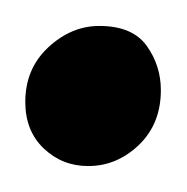

<svg xmlns="http://www.w3.org/2000/svg" viewBox="-24 -441 144 148"><path d="M44 -313Q24 -313 9.8 -326.5Q-4.5 -340 -4.5 -362.5Q-4.5 -388 13.2 -404.5Q31 -421 52.5 -421Q78 -421 89 -405.8Q100 -390.5 100 -371.5Q100 -345.5 83 -329.2Q66 -313 44 -313Z"/></svg>

Font: Merriweather 96pt Light
Style: Regular
Weight: 300
Version: Version 2.100